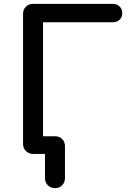

<svg xmlns="http://www.w3.org/2000/svg" viewBox="-20 -801 666 999"><path d="M152 0Q130 0 115 -15Q100 -30 100 -52V-729Q100 -752 115 -766.5Q130 -781 152 -781H565Q588 -781 602 -767.5Q616 -754 616 -732Q616 -711 602 -698Q588 -685 565 -685H204V-52Q204 -30 189 -15Q174 0 152 0ZM266 178Q244 178 229 163Q214 148 214 126V0H150V-92H266Q289 -92 303.5 -77.5Q318 -63 318 -40V126Q318 148 303.5 163Q289 178 266 178Z"/></svg>

Font: Comfortaa
Style: Bold
Weight: 700
Designer: Johan Aakerlund
Foundry: Johan Aakerlund
Version: Version 3.104; ttfautohint (v1.8.1.43-b0c9)